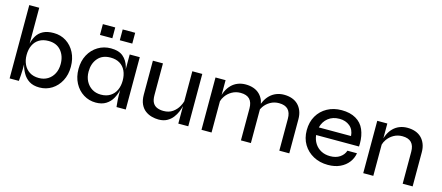

<svg xmlns="http://www.w3.org/2000/svg" viewBox="-50 -1231 4067 1768"><g transform="rotate(15 1984.0 -347.0)"><path d="M348 10Q289 10 250.5 -14.5Q212 -39 190 -79Q168 -117 158 -160V-109Q158 -86 155.5 -54Q153 -22 151 0H63V-699H158V-357Q168 -400 188 -433Q210 -469 249 -489Q288 -509 348 -509Q415 -509 467.5 -475.5Q520 -442 550 -383.5Q580 -325 580 -249Q580 -173 549 -114.5Q518 -56 465.5 -23Q413 10 348 10ZM321 -73Q369 -73 405.5 -95.5Q442 -118 462.5 -157.5Q483 -197 483 -249Q483 -326 440.5 -376Q398 -426 321 -426Q269 -426 232.5 -404Q196 -382 177 -342Q158 -302 158 -249Q158 -200 176.5 -160Q195 -120 231.5 -96.5Q268 -73 321 -73Z M885 10Q821 10 768 -23Q715 -56 684 -114.5Q653 -173 653 -249Q653 -325 684.5 -383.5Q716 -442 771 -475.5Q826 -509 894 -509Q969 -509 1010.5 -474Q1052 -439 1069 -380Q1072 -369 1074 -358V-499H1170V0H1082Q1082 0 1080 -18.5Q1078 -37 1076 -63Q1074 -89 1074 -109V-160Q1064 -117 1043 -79Q1021 -39 982 -14.5Q943 10 885 10ZM912 -73Q965 -73 1001.5 -96.5Q1038 -120 1056 -160Q1074 -200 1074 -249Q1074 -302 1055.5 -342Q1037 -382 1000.5 -404Q964 -426 912 -426Q834 -426 791.5 -376Q749 -326 749 -249Q749 -197 770 -157.5Q791 -118 827.5 -95.5Q864 -73 912 -73ZM881 -705V-602H763V-705ZM1071 -705V-602H952V-705Z M1766 0H1671V-167Q1665 -141 1652.5 -111Q1640 -81 1618.5 -53Q1597 -25 1564 -7Q1531 11 1484 11Q1452 11 1418.5 2Q1385 -7 1357 -28Q1329 -49 1312 -85.5Q1295 -122 1295 -177V-499H1391V-197Q1391 -151 1405.5 -125Q1420 -99 1447 -88Q1474 -77 1508 -77Q1560 -77 1595.5 -102.5Q1631 -128 1651 -165Q1664 -189 1671 -212V-499H1766Z M1892 -499H1988V-358Q1994 -378 2003 -397Q2019 -431 2044.5 -456.5Q2070 -482 2104 -495.5Q2138 -509 2178 -509Q2220 -509 2254 -497Q2288 -485 2312 -461.5Q2336 -438 2350 -404Q2355 -389 2358 -373Q2363 -386 2369 -398Q2385 -431 2411 -456.5Q2437 -482 2471 -495.5Q2505 -509 2544 -509Q2586 -509 2620 -497Q2654 -485 2678 -461.5Q2702 -438 2715.5 -403.5Q2729 -369 2729 -325V0H2634V-304Q2634 -363 2605.5 -392.5Q2577 -422 2519 -422Q2474 -422 2437 -401Q2400 -380 2377 -346Q2369 -334 2363 -322V0H2268V-304Q2268 -363 2239.5 -392.5Q2211 -422 2153 -422Q2108 -422 2071 -401Q2034 -380 2011 -346Q1995 -323 1988 -298V0H1892Z M3240 -162H3331Q3323 -113 3293 -74Q3263 -35 3214 -12Q3165 11 3099 11Q3021 11 2960 -22Q2899 -55 2864 -113Q2829 -171 2829 -248Q2829 -326 2863 -384.5Q2897 -443 2957 -476Q3017 -509 3094 -509Q3175 -509 3230 -477Q3285 -445 3309.5 -387.5Q3334 -330 3334 -256Q3334 -242 3333 -227H2924Q2929 -182 2951.5 -147Q2974 -112 3011.5 -92Q3049 -72 3098 -72Q3153 -72 3190 -97Q3227 -122 3240 -162ZM3095 -427Q3030 -427 2987 -392.5Q2944 -358 2930 -301H3237Q3233 -362 3193 -394.5Q3153 -427 3095 -427Z M3434 -499H3530V-358Q3536 -378 3545 -397Q3561 -431 3586.5 -456.5Q3612 -482 3646 -495.5Q3680 -509 3720 -509Q3762 -509 3796 -497Q3830 -485 3854 -461.5Q3878 -438 3891.5 -403.5Q3905 -369 3905 -325V0H3810V-304Q3810 -363 3781.5 -392.5Q3753 -422 3695 -422Q3650 -422 3613 -401Q3576 -380 3553 -346Q3537 -323 3530 -298V0H3434Z"/></g></svg>

Font: Syne Med Modified
Style: Regular
Weight: 500
Designer: Lucas Descroix
Foundry: Bonjour Monde
Version: Version 2.200